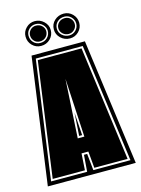

<svg xmlns="http://www.w3.org/2000/svg" viewBox="-113 -803 640 869"><g transform="rotate(-15 207.0 -369.0)"><path d="M1 0 83 -591H333L413 0ZM21 -18H190L196 -96H211L219 -18H393L318 -573H98ZM31 -27 105 -564H310L382 -27H226L219 -105H187L182 -27ZM188 -175H219L204 -450ZM197 -184 204 -291 211 -184ZM137 -622Q113 -622 96 -639Q79 -656 79 -681Q79 -704 96 -721Q113 -738 137 -738Q161 -738 179 -721Q197 -704 197 -681Q197 -656 179.5 -639Q162 -622 137 -622ZM272 -621Q247 -621 229 -638Q211 -655 211 -679Q211 -704 229 -720.5Q247 -737 272 -737Q296 -737 313 -720Q330 -703 330 -679Q330 -655 313 -638Q296 -621 272 -621ZM137 -636Q157 -636 170 -649Q183 -662 183 -681Q183 -698 169.5 -711Q156 -724 137 -724Q119 -724 106 -711.5Q93 -699 93 -681Q93 -662 105.5 -649Q118 -636 137 -636ZM272 -635Q290 -635 303 -648Q316 -661 316 -679Q316 -697 303 -710Q290 -723 272 -723Q252 -723 238.5 -710.5Q225 -698 225 -679Q225 -660 239 -647.5Q253 -635 272 -635ZM137 -643Q121 -643 110.5 -654Q100 -665 100 -681Q100 -695 110.5 -706Q121 -717 137 -717Q154 -717 165 -706Q176 -695 176 -681Q176 -665 165 -654Q154 -643 137 -643ZM272 -642Q255 -642 243.5 -653Q232 -664 232 -679Q232 -694 243 -705Q254 -716 272 -716Q288 -716 298.5 -705Q309 -694 309 -679Q309 -664 298 -653Q287 -642 272 -642Z"/></g></svg>

Font: Alumni Sans Collegiate One
Style: Regular
Weight: 400
Designer: Robert E. Leuschke
Foundry: Robert E. Leuschke
Version: Version 1.100